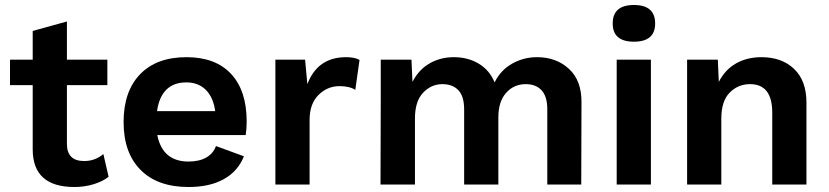

<svg xmlns="http://www.w3.org/2000/svg" viewBox="-20 -739 3319 769"><path d="M415 -31Q391 -12 354.5 -1Q318 10 278 10Q111 10 111 -141V-398H20V-500H111V-615L248 -653V-500H410V-398H248V-163Q248 -94 317 -94Q361 -94 394 -122Z M964 -198H610Q631 -92 735 -92Q778 -92 806 -108Q834 -124 845 -154L957 -113Q933 -53 876.5 -21.5Q820 10 735 10Q611 10 543 -58.5Q475 -127 475 -250Q475 -373 541 -441.5Q607 -510 727 -510Q843 -510 905.5 -443Q968 -376 968 -252Q968 -224 964 -198ZM609 -294H842Q834 -350 804 -379.5Q774 -409 726 -409Q676 -409 646.5 -380Q617 -351 609 -294Z M1420 -499 1403 -379Q1380 -394 1340 -394Q1291 -394 1255.5 -358.5Q1220 -323 1220 -259V0H1083V-500H1202L1211 -402Q1252 -510 1366 -510Q1401 -510 1420 -499Z M2309 -328 2308 0H2172V-301Q2172 -353 2149 -377.5Q2126 -402 2086 -402Q2038 -402 2007 -367Q1976 -332 1976 -269V0H1839V-301Q1839 -353 1816 -377.5Q1793 -402 1752 -402Q1707 -402 1674.5 -367.5Q1642 -333 1642 -265V0H1504L1505 -344V-500H1628L1632 -411Q1657 -460 1700.5 -485Q1744 -510 1798 -510Q1854 -510 1897.5 -484Q1941 -458 1961 -409Q1985 -458 2031 -484Q2077 -510 2131 -510Q2208 -510 2259 -463Q2310 -416 2309 -328Z M2434 -645Q2434 -719 2519 -719Q2604 -719 2604 -645Q2604 -572 2519 -572Q2434 -572 2434 -645ZM2587 0H2450V-500H2587Z M3210 -328V0H3073V-288Q3073 -402 2984 -402Q2936 -402 2902.5 -368Q2869 -334 2869 -264V0H2732V-500H2855L2859 -411Q2884 -460 2928 -485Q2972 -510 3030 -510Q3111 -510 3160.5 -463Q3210 -416 3210 -328Z"/></svg>

Font: Work Sans SemiBold
Style: Regular
Weight: 600
Designer: Wei Huang
Foundry: Wei Huang
Version: Version 1.500